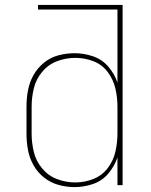

<svg xmlns="http://www.w3.org/2000/svg" viewBox="-20 -755 616 783"><path d="M284 8Q322 8 359 -4.5Q396 -17 421.5 -47Q447 -77 459 -113V0H480V-735H135V-716H459V-418Q447 -454 421.5 -483.5Q396 -513 359 -525.5Q322 -538 284 -538Q251 -538 218.5 -529.5Q186 -521 159.5 -499.5Q133 -478 116.5 -448.5Q100 -419 94 -386Q88 -353 88 -320V-210Q88 -177 94 -144Q100 -111 116.5 -81.5Q133 -52 159.5 -31Q186 -10 218.5 -1Q251 8 284 8ZM287 -11Q249 -11 213 -24.5Q177 -38 152 -68Q127 -98 118 -135Q109 -172 109 -210V-320Q109 -358 118 -395Q127 -432 152 -462Q177 -492 213 -505.5Q249 -519 287 -519Q325 -519 360.5 -505.5Q396 -492 419 -461.5Q442 -431 450.5 -394.5Q459 -358 459 -320V-210Q459 -173 450.5 -136Q442 -99 419 -69Q396 -39 360.5 -25Q325 -11 287 -11Z"/></svg>

Font: Iosevka Sparkle Thin
Style: Regular
Weight: 100
Designer: Belleve Invis
Foundry: Belleve Invis
Version: Version 4.5.0; ttfautohint (v1.8.3)